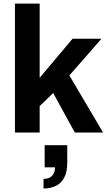

<svg xmlns="http://www.w3.org/2000/svg" viewBox="-20 -744 610 1078"><path d="M63.9 0V-723.7H202.7V-307.2L387.3 -526.4H549.7L369.5 -320.5L558.6 0H399.9L278.7 -221.7L202.7 -148.4V0ZM224.4 314.3V260.3Q258.1 260.3 273.6 241.7Q289.1 223 289.1 195.6H230.7V71.4H357.6V169.3Q357.6 221.5 340.4 253.6Q323.1 285.7 293.2 300Q263.2 314.3 224.4 314.3Z"/></svg>

Font: Archivo SemiBold
Style: Regular
Weight: 600
Designer: Hector Gatti
Foundry: Omnibus-Type
Version: Version 2.001